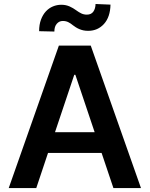

<svg xmlns="http://www.w3.org/2000/svg" viewBox="-20 -960 764 980"><path d="M699.6 0H558.9L498.6 -179.3H225.1L165.1 0H24.5L280.5 -727.3H443.2ZM257.5 -799 179.7 -800.8Q179.7 -834.2 189.1 -859.6Q198.5 -884.9 214.1 -901.8Q229.8 -918.7 250.2 -927.2Q270.6 -935.7 293 -935.7Q305.4 -935.7 315.9 -933.4Q326.3 -931.1 335.6 -927Q344.8 -922.9 353 -918Q361.2 -913 368.6 -907.7Q369.3 -907.7 369.7 -907.3Q369.7 -907 370 -906.6Q382.8 -897.4 395.4 -891.3Q408 -885.3 423.3 -885.3Q445.7 -885.3 456.5 -900.7Q467.3 -916.2 467.7 -939.6L544 -936.4Q542.6 -872.9 510.7 -837.7Q479 -802.9 430.8 -802.6Q416.9 -802.6 405.5 -805Q394.2 -807.5 384.6 -811.6Q375 -815.7 367 -820.8Q359 -826 351.9 -831.3Q340.6 -840.9 328.5 -846.9Q316.4 -853 300.4 -853Q282.3 -853 269.9 -838.8Q257.5 -824.6 257.5 -799ZM463.1 -285.2 364.7 -578.1H359L260.7 -285.2Z"/></svg>

Font: Linik Sans SemiBold
Style: Regular
Weight: 600
Designer: Fonts by Rasmus Andersson / Changes by Cristiano Sobral with parts from Marc Monis
Foundry: rsms
Version: Version 3.020; ttfautohint (v1.6)